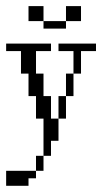

<svg xmlns="http://www.w3.org/2000/svg" viewBox="-20 -410 357 625"><path d="M0 194.8V146H97.2V170.4H72.8V194.8ZM97.2 146V97.2H121.6V146ZM170.4 -23.9V-97.2H194.8V-23.9ZM194.8 -97.2V-170.4H219.2V-97.2ZM121.6 97.2V-23.9H97.2V-97.2H72.8V-170.4H48.3V-243.7H0V-268.1H146V-243.7H97.2V-170.4H121.6V-97.2H146V-23.9H170.4V48.3H146V97.2ZM219.2 -170.4V-243.7H170.4V-268.1H292.5V-243.7H243.7V-170.4ZM121.6 -316.9V-341.3H194.8V-316.9ZM72.8 -341.3V-390.1H121.6V-341.3ZM194.8 -341.3V-390.1H243.7V-341.3Z"/></svg>

Font: FS Mondwest Regular
Style: Regular
Weight: 400
Designer: NZWStudios2024
Foundry: https://fontstruct.com
Version: Version 1.0